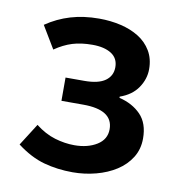

<svg xmlns="http://www.w3.org/2000/svg" viewBox="-64 -563 595 634"><g transform="rotate(10 233.0 -245.5)"><path d="M220 12Q169 12 123.5 -0.5Q78 -13 32 -48L79 -122Q111 -97 144.5 -87Q178 -77 210 -77Q255 -77 285.5 -96Q316 -115 316 -149Q316 -214 216 -214H143V-292H206Q253 -292 276 -308.5Q299 -325 299 -354Q299 -384 275.5 -399Q252 -414 212 -414Q174 -414 145 -405Q116 -396 87 -376L42 -451Q80 -477 123.5 -490Q167 -503 219 -503Q257 -503 291.5 -495Q326 -487 352.5 -470.5Q379 -454 394.5 -428Q410 -402 410 -367Q410 -334 390 -304.5Q370 -275 330 -261V-257Q375 -246 402.5 -217.5Q430 -189 430 -138Q430 -102 412.5 -74Q395 -46 365.5 -27Q336 -8 298 2Q260 12 220 12Z"/></g></svg>

Font: Processing Sans Pro Semibold
Style: Regular
Weight: 600
Designer: Paul D. Hunt
Foundry: Adobe Systems Incorporated
Version: Version 2.020;PS 2.000;hotconv 1.0.86;makeotf.lib2.5.63406